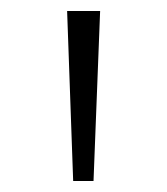

<svg xmlns="http://www.w3.org/2000/svg" viewBox="-20 -678 304 349"><path d="M113 -349 102 -658H162L150 -349Z"/></svg>

Font: EauTestSC Semilight
Style: Regular
Weight: 300
Designer: Christian Thalmann (Catharsis Fonts)
Version: Version 0.001;PS 000.001;hotconv 1.0.88;makeotf.lib2.5.64775